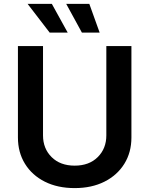

<svg xmlns="http://www.w3.org/2000/svg" viewBox="-20 -967 776 998"><path d="M368.2 10.7Q279.3 10.7 212.9 -22.7Q146.5 -56.2 109.9 -115.5Q73.2 -174.8 73.2 -252.4V-727.5H203.6V-263.2Q203.6 -194.8 248.3 -150.4Q293 -106 368.2 -106Q443.4 -106 488 -150.4Q532.7 -194.8 532.7 -263.2V-727.5H663.1V-252.4Q663.1 -174.8 626.2 -115.5Q589.4 -56.2 522.9 -22.7Q456.5 10.7 368.2 10.7ZM238.3 -797.4 123.5 -946.8H249.5L332 -797.4ZM405.8 -797.4 324.2 -946.8H444.3L498 -797.4Z"/></svg>

Font: Inter SemiBold
Style: Regular
Weight: 600
Designer: Rasmus Andersson
Foundry: rsms
Version: Version 4.001;git-9221beed3